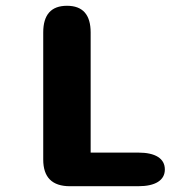

<svg xmlns="http://www.w3.org/2000/svg" viewBox="-20 -644 659 664"><path d="M293.5 -116.3H457.8Q502.7 -116.3 526.4 -101.3Q550.1 -86.2 550.1 -57.9Q550.1 -30.1 526.4 -15Q502.7 0 457.8 0H221.8Q129.5 0 129.5 -92.2V-531.7Q129.5 -624 211.7 -624Q293.5 -624 293.5 -531.7Z"/></svg>

Font: Sono ExtraLight
Style: Regular
Weight: 200
Designer: Tyler Finck
Foundry: Tyler Finck
Version: Version 2.112